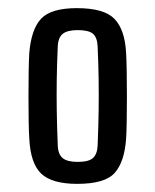

<svg xmlns="http://www.w3.org/2000/svg" viewBox="-20 -828 381 472"><path d="M170 -376Q108 -376 81.5 -401Q55 -426 52 -487Q51 -501 50.5 -529Q50 -557 50 -590.5Q50 -624 50.5 -653Q51 -682 52 -698Q57 -757 81.5 -782.5Q106 -808 169 -808Q236 -808 261.5 -781.5Q287 -755 290 -698Q291 -682 291.5 -653Q292 -624 292 -590.5Q292 -557 291.5 -529Q291 -501 290 -487Q286 -430 262 -403Q238 -376 170 -376ZM171 -430Q198 -430 208.5 -439.5Q219 -449 220 -470Q222 -520 222.5 -557.5Q223 -595 222.5 -632Q222 -669 220 -714Q219 -736 208.5 -745Q198 -754 171 -754Q146 -754 134.5 -745Q123 -736 122 -714Q120 -669 119.5 -632Q119 -595 119.5 -557.5Q120 -520 122 -470Q123 -448 134.5 -439Q146 -430 171 -430Z"/></svg>

Font: Big Shoulders Display SemiBold
Style: Regular
Weight: 600
Designer: Patric King
Foundry: XO Type Co
Version: Version 1.000; ttfautohint (v1.8.2)